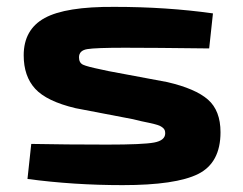

<svg xmlns="http://www.w3.org/2000/svg" viewBox="-20 -528 707 559"><path d="M313 -508Q465 -508 600 -489L589 -387Q425 -389 344 -389Q258 -389 234 -385Q210 -381 210 -361Q210 -345 222 -339.5Q234 -334 273 -326Q288 -323 296 -321L467 -289Q549 -270 585.5 -238Q622 -206 622 -143Q622 -54 557 -21.5Q492 11 337 11Q194 11 60 -7L71 -109Q173 -107 292 -107Q396 -107 428.5 -113Q461 -119 461 -140Q461 -145 459.5 -149Q458 -153 453.5 -156.5Q449 -160 444.5 -162Q440 -164 430.5 -166.5Q421 -169 413.5 -170.5Q406 -172 392 -175Q378 -178 367 -181L200 -213Q116 -233 82.5 -269.5Q49 -306 49 -367Q49 -442 110 -475.5Q171 -509 313 -508Z"/></svg>

Font: Exo 2 Expanded
Style: Bold
Weight: 700
Width: 7
Designer: Natanael Gama
Version: Version 1.001;PS 001.001;hotconv 1.0.70;makeotf.lib2.5.58329